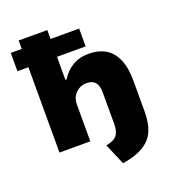

<svg xmlns="http://www.w3.org/2000/svg" viewBox="-157 -826 1029 1135"><g transform="rotate(-20 357.5 -258.5)"><path d="M422 188 365 55Q398 49 417 37Q436 25 444 3Q452 -19 452 -53V-245Q452 -275 444 -294Q436 -313 420 -322Q404 -331 380 -331Q353 -331 331.5 -318.5Q310 -306 297 -284Q284 -262 284 -231V0H90V-537H21V-652H90V-705H270V-649H450V-537H270V-392H278Q304 -437 348 -463.5Q392 -490 451 -490Q512 -490 555.5 -464.5Q599 -439 622.5 -386Q646 -333 646 -251V-54Q646 16 625.5 64.5Q605 113 556 143.5Q507 174 422 188Z"/></g></svg>

Font: Nunito Sans 6pt Black
Style: Regular
Weight: 900
Version: Version 3.101;gftools[0.9.27]